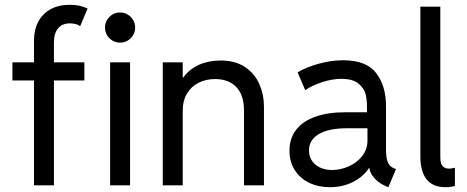

<svg xmlns="http://www.w3.org/2000/svg" viewBox="-20 -780 1966 808"><path d="M32.2 -517.6H123V-610.4Q123 -654.3 140.9 -688.2Q158.7 -722.2 192.6 -741Q226.6 -759.8 273.4 -759.8Q296.4 -759.8 314 -755.9Q331.5 -752 348.6 -744.1L317.4 -669.9Q301.8 -681.6 273.4 -681.6Q241.7 -681.6 224.4 -660.6Q207 -639.6 207 -601.6V-517.6H335V-441.4H207V0H123V-441.4H32.2Z M443.4 -517.6H527.3V0H443.4ZM421.9 -664.1Q421.9 -681.6 430.4 -696Q439 -710.4 453.4 -719Q467.8 -727.5 485.4 -727.5Q502.4 -727.5 517.1 -719Q531.7 -710.4 540.3 -695.8Q548.8 -681.2 548.8 -664.1Q548.8 -647 540.3 -632.3Q531.7 -617.7 517.1 -609.1Q502.4 -600.6 485.4 -600.6Q467.8 -600.6 453.4 -609.1Q439 -617.7 430.4 -632.1Q421.9 -646.5 421.9 -664.1Z M665 -517.6H749V-454.1H751.5Q776.4 -488.8 817.1 -507.1Q857.9 -525.4 908.2 -525.4Q970.2 -525.4 1011.2 -497.8Q1052.2 -470.2 1071.5 -426Q1090.8 -381.8 1090.8 -332V0H1006.8V-314.5Q1006.8 -379.4 974.9 -413.3Q942.9 -447.3 884.8 -447.3Q846.2 -447.3 815.4 -431.6Q784.7 -416 766.8 -386.2Q749 -356.4 749 -314.5V0H665Z M1198.2 -146.5Q1198.2 -197.3 1226.1 -233.6Q1253.9 -270 1306.9 -288.8Q1359.9 -307.6 1434.6 -307.6H1524.4V-330.1Q1524.4 -358.4 1518.8 -382.8Q1513.2 -407.2 1489.3 -427.7Q1465.3 -448.2 1416 -448.2Q1379.9 -448.2 1337.2 -434.8Q1294.4 -421.4 1264.6 -400.4L1232.4 -475.6Q1271.5 -498.5 1323.5 -512.5Q1375.5 -526.4 1423.8 -526.4Q1521.5 -526.4 1563 -472.7Q1604.5 -418.9 1604.5 -332V-150.4Q1604.5 -116.2 1611.8 -97.9Q1619.1 -79.6 1636.7 -72.3L1646.5 -68.4L1614.3 7.8L1600.6 2Q1574.7 -9.3 1555.9 -30Q1537.1 -50.8 1534.7 -72.3H1532.2Q1509.3 -36.6 1465.8 -14.4Q1422.4 7.8 1368.2 7.8Q1319.8 7.8 1281.2 -10.7Q1242.7 -29.3 1220.5 -64.2Q1198.2 -99.1 1198.2 -146.5ZM1377.9 -64.5Q1411.6 -64.5 1446.3 -79.3Q1481 -94.2 1503.7 -122.6Q1526.4 -150.9 1526.4 -188.5V-240.2H1440.4Q1363.8 -240.2 1322 -215.8Q1280.3 -191.4 1280.3 -146.5Q1280.3 -121.6 1293.2 -102.8Q1306.2 -84 1328.4 -74.2Q1350.6 -64.5 1377.9 -64.5Z M1749 -124V-752H1833V-122.1Q1833 -107.4 1835 -96.9Q1836.9 -86.4 1845.2 -78.4Q1853.5 -70.3 1871.1 -70.3Q1878.9 -70.3 1894.5 -74.2V2Q1879.9 7.8 1854.5 7.8Q1749 7.8 1749 -124Z"/></svg>

Font: Reddit Sans A
Style: Regular
Weight: 400
Designer: Stephen Hutchings
Foundry: Reddit
Version: Version 1.013